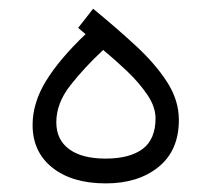

<svg xmlns="http://www.w3.org/2000/svg" viewBox="-20 -428 491 446"><path d="M178.7 -348.6 161.6 -363.3 196.3 -407.7Q250.5 -363.3 295.9 -321.3Q341.3 -279.3 368.4 -237.1Q395.5 -194.8 395.5 -149.4Q395.5 -78.6 348.4 -40.3Q301.3 -2 225.6 -2Q147.5 -2 101.6 -38.6Q55.7 -75.2 55.7 -137.7Q55.7 -189 86.9 -240Q118.2 -291 178.7 -348.6ZM341.3 -153.3Q341.3 -179.7 322.5 -207.5Q303.7 -235.4 275.9 -262Q248 -288.6 219.7 -312Q176.8 -272 143.8 -230.2Q110.8 -188.5 110.8 -144Q110.8 -103.5 140.6 -81.5Q170.4 -59.6 225.1 -59.6Q281.2 -59.6 311.3 -82Q341.3 -104.5 341.3 -153.3Z"/></svg>

Font: Vazirmatn UI ExtraLight
Style: Regular
Weight: 200
Designer: Saber Rastikerdar
Foundry: Saber Rastikerdar
Version: Version 33.003